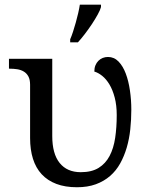

<svg xmlns="http://www.w3.org/2000/svg" viewBox="-20 -786 633 816"><path d="M307.1 9.8Q256.8 9.8 219.5 -4.4Q182.1 -18.6 157.2 -45.4Q132.3 -72.3 120.1 -111.1Q107.9 -149.9 107.9 -199.2V-425.8Q107.9 -447.8 100.6 -461.2Q93.3 -474.6 81.1 -481.9Q68.8 -489.3 53.2 -491.7Q37.6 -494.1 21 -494.1H18.1V-536.1H202.1V-208Q202.1 -132.3 233.6 -93.3Q265.1 -54.2 323.2 -54.2Q369.6 -54.2 399.2 -72.5Q428.7 -90.8 445.8 -123.3Q462.9 -155.8 469.5 -200.2Q476.1 -244.6 476.1 -296.9Q476.1 -338.9 467.5 -371.3Q459 -403.8 445.3 -426.8Q431.6 -449.7 414.6 -463.4Q397.5 -477.1 380.9 -481.9Q380.9 -496.6 385.5 -508.1Q390.1 -519.5 398.2 -527.6Q406.2 -535.6 416.7 -539.8Q427.2 -543.9 439 -543.9Q464.8 -543.9 483.6 -524.7Q502.4 -505.4 514.4 -473.6Q526.4 -441.9 532.2 -401.6Q538.1 -361.3 538.1 -319.8Q538.1 -277.3 533.7 -236.3Q529.3 -195.3 518.6 -158.7Q507.8 -122.1 490.7 -91.3Q473.6 -60.5 447.8 -38.1Q421.9 -15.6 387.2 -2.9Q352.5 9.8 307.1 9.8ZM278.3 -619.1Q284.2 -632.3 290.3 -651.1Q296.4 -669.9 302 -689.9Q307.6 -710 312.3 -730Q316.9 -750 319.3 -766.1H409.2V-755.9Q406.2 -744.1 395.5 -724.6Q384.8 -705.1 370.4 -683.3Q356 -661.6 340.1 -640.9Q324.2 -620.1 311 -606H278.3Z"/></svg>

Font: Droid-TTFautohint Serif
Style: Regular
Weight: 400
Foundry: Ascender Corporation
Version: Version 1.00; ttfautohint (v1.00rc1.4-1a1c-dirty) -l 8 -r 50